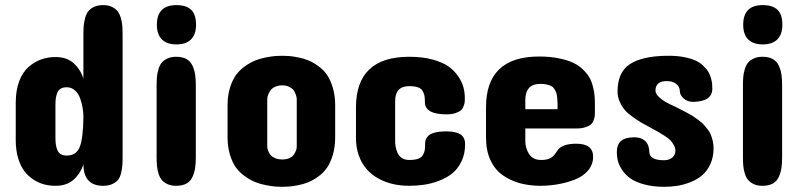

<svg xmlns="http://www.w3.org/2000/svg" viewBox="-20 -720 3135 744"><path d="M455.1 -112.8Q455.1 -92.3 454.1 -79.1Q453.1 -65.9 449.2 -49.3Q445.3 -32.7 437.5 -23.2Q429.7 -13.7 415 -6.8Q400.4 0 379.9 0Q303.2 0 303.2 -84Q292.5 -48.8 265.9 -24.4Q239.3 0 194.8 0Q171.9 0 150.6 -5.6Q129.4 -11.2 109.1 -24.4Q88.9 -37.6 74 -57.4Q59.1 -77.1 50 -107.9Q41 -138.7 41 -176.8V-321.8Q41 -369.6 54.4 -405.3Q67.9 -440.9 90.8 -460.7Q113.8 -480.5 139.6 -489.7Q165.5 -499 194.8 -499Q239.3 -499 265.9 -474.6Q292.5 -450.2 303.2 -415V-585.9Q303.2 -606 304.4 -620.4Q305.7 -634.8 310.1 -650.9Q314.5 -667 322.5 -677Q330.6 -687 345.2 -693.6Q359.9 -700.2 379.9 -700.2Q399.4 -700.2 413.3 -693.6Q427.2 -687 435.3 -677Q443.4 -667 448 -651.1Q452.6 -635.3 453.9 -620.4Q455.1 -605.5 455.1 -585.9ZM194.8 -311V-189.9Q194.8 -173.3 196 -162.8Q197.3 -152.3 201.4 -140.6Q205.6 -128.9 214.8 -123Q224.1 -117.2 238.8 -117.2Q275.9 -117.2 289.1 -150.9Q302.2 -184.6 303.2 -265.1Q303.2 -283.2 300.3 -301.5Q297.4 -319.8 290.5 -338.9Q283.7 -357.9 270.3 -369.9Q256.8 -381.8 238.8 -381.8Q224.1 -381.8 214.8 -376.2Q205.6 -370.6 201.4 -359.1Q197.3 -347.7 196 -337.4Q194.8 -327.1 194.8 -311Z M586.9 -111.8V-388.2Q586.9 -407.2 588.1 -421.6Q589.4 -436 594 -451.7Q598.6 -467.3 606.7 -477.1Q614.7 -486.8 628.9 -493.4Q643.1 -500 662.6 -500Q687 -500 702.9 -491Q718.8 -481.9 726.3 -464.6Q733.9 -447.3 736.3 -429.9Q738.8 -412.6 738.8 -388.2V-111.8Q738.8 -87.4 736.3 -70.1Q733.9 -52.7 726.3 -35.4Q718.8 -18.1 702.9 -9Q687 0 662.6 0Q643.1 0 628.9 -6.6Q614.7 -13.2 606.7 -22.9Q598.6 -32.7 594 -48.3Q589.4 -64 588.1 -78.4Q586.9 -92.8 586.9 -111.8ZM739.7 -624Q739.7 -586.4 720 -567.1Q700.2 -547.9 663.6 -547.9Q627 -547.9 607.4 -567.1Q587.9 -586.4 587.9 -624Q587.9 -700.2 663.6 -700.2Q702.1 -700.2 720.9 -681.9Q739.7 -663.6 739.7 -624Z M861.8 -312Q861.8 -349.6 871.3 -380.4Q880.9 -411.1 895.5 -430.7Q910.2 -450.2 931.2 -464.6Q952.1 -479 970.9 -486.3Q989.7 -493.7 1012 -497.8Q1034.2 -502 1047.1 -502.9Q1060.1 -503.9 1073.7 -503.9Q1087.4 -503.9 1100.1 -502.9Q1112.8 -502 1134.5 -497.8Q1156.2 -493.7 1174.3 -486.3Q1192.4 -479 1212.6 -464.6Q1232.9 -450.2 1246.6 -430.7Q1260.3 -411.1 1269.5 -380.6Q1278.8 -350.1 1278.8 -312V-188Q1278.8 -149.9 1269.5 -119.4Q1260.3 -88.9 1246.6 -69.3Q1232.9 -49.8 1212.6 -35.4Q1192.4 -21 1174.3 -13.7Q1156.2 -6.3 1134.5 -2.2Q1112.8 2 1100.1 2.9Q1087.4 3.9 1073.7 3.9Q1060.1 3.9 1047.1 2.9Q1034.2 2 1012 -2.2Q989.7 -6.3 970.9 -13.7Q952.1 -21 931.2 -35.4Q910.2 -49.8 895.5 -69.3Q880.9 -88.9 871.3 -119.6Q861.8 -150.4 861.8 -188ZM1015.6 -152.8Q1015.6 -150.9 1015.9 -147.5Q1016.1 -144 1019.3 -135.3Q1022.5 -126.5 1028.1 -119.6Q1033.7 -112.8 1045.7 -107.4Q1057.6 -102.1 1073.7 -102.1Q1089.4 -102.1 1101.1 -107.2Q1112.8 -112.3 1117.9 -119.9Q1123 -127.4 1126.2 -135Q1129.4 -142.6 1129.4 -147.5L1129.9 -152.8V-334Q1129.9 -336.4 1129.6 -340.1Q1129.4 -343.8 1126.2 -353.3Q1123 -362.8 1117.9 -370.1Q1112.8 -377.4 1101.1 -383.3Q1089.4 -389.2 1073.7 -389.2Q1057.6 -389.2 1045.7 -383.5Q1033.7 -377.9 1028.1 -369.9Q1022.5 -361.8 1019.3 -353.5Q1016.1 -345.2 1016.1 -339.8L1015.6 -334Z M1511.2 -328.1V-172.9Q1511.2 -162.6 1512.9 -152.3Q1514.6 -142.1 1519.8 -129.2Q1524.9 -116.2 1536.6 -108.2Q1548.3 -100.1 1565.4 -100.1Q1586.9 -100.1 1600.1 -104.7Q1613.3 -109.4 1618.9 -119.4Q1624.5 -129.4 1626 -138.7Q1627.4 -147.9 1627.4 -164.1Q1627.4 -172.4 1629.9 -179.2Q1632.3 -186 1640.1 -194.1Q1647.9 -202.1 1666 -206.5Q1684.1 -210.9 1711.4 -210.9Q1731.4 -210.9 1745.8 -206.8Q1760.3 -202.6 1767.1 -197.5Q1773.9 -192.4 1777.6 -184.1Q1781.2 -175.8 1781.7 -171.1Q1782.2 -166.5 1782.2 -160.2Q1782.2 -123.5 1768.3 -94.7Q1754.4 -65.9 1732.7 -48.3Q1710.9 -30.8 1681.4 -19.5Q1651.9 -8.3 1623.5 -4.2Q1595.2 0 1565.4 0Q1533.2 0 1503.7 -6.6Q1474.1 -13.2 1447.5 -27.6Q1420.9 -42 1401.6 -63.5Q1382.3 -85 1370.8 -116.2Q1359.4 -147.5 1359.4 -186V-303.2Q1359.4 -500 1565.4 -500Q1616.7 -500 1656.2 -489.3Q1695.8 -478.5 1718.8 -461.9Q1741.7 -445.3 1756.3 -423.1Q1771 -400.9 1776.1 -380.9Q1781.2 -360.8 1781.2 -339.8Q1781.2 -330.6 1780.8 -325Q1780.3 -319.3 1776.6 -309.1Q1772.9 -298.8 1766.1 -292.7Q1759.3 -286.6 1744.9 -281.7Q1730.5 -276.9 1710.4 -276.9Q1626.5 -276.9 1626.5 -324.2Q1626.5 -339.4 1625 -347.9Q1623.5 -356.4 1618.2 -366.7Q1612.8 -377 1599.6 -381.6Q1586.4 -386.2 1565.4 -386.2Q1511.2 -386.2 1511.2 -328.1Z M2285.2 -315.9V-285.2Q2285.2 -275.9 2284.7 -270.3Q2284.2 -264.6 2280.5 -254.4Q2276.9 -244.1 2270 -238Q2263.2 -231.9 2248.8 -227.1Q2234.4 -222.2 2214.4 -222.2H2015.6V-173.8Q2015.6 -145 2030.5 -122.6Q2045.4 -100.1 2077.1 -100.1Q2099.1 -100.1 2111.6 -106.7Q2124 -113.3 2130.1 -122.6Q2136.2 -131.8 2143.1 -140.9Q2149.9 -149.9 2167.2 -156.5Q2184.6 -163.1 2213.4 -163.1Q2278.3 -163.1 2278.3 -112.8Q2278.3 -82 2258.3 -58.8Q2238.3 -35.6 2205.8 -23.4Q2173.3 -11.2 2139.6 -5.6Q2106 0 2071.3 0Q2028.3 -0.5 1992.2 -10.7Q1956.1 -21 1926.5 -42.2Q1897 -63.5 1880.1 -100.3Q1863.3 -137.2 1863.3 -187V-304.2Q1863.3 -501 2069.3 -501Q2111.3 -501 2145 -494.1Q2178.7 -487.3 2200.9 -476.8Q2223.1 -466.3 2239.5 -450.2Q2255.9 -434.1 2264.4 -418.9Q2272.9 -403.8 2277.8 -383.8Q2282.7 -363.8 2283.9 -349.1Q2285.2 -334.5 2285.2 -315.9ZM2015.6 -332V-296.9H2140.6Q2140.6 -313.5 2140.4 -322.5Q2140.1 -331.5 2138.9 -343.8Q2137.7 -356 2135 -362.3Q2132.3 -368.7 2127.7 -376Q2123 -383.3 2116 -386.7Q2108.9 -390.1 2098.4 -392.6Q2087.9 -395 2074.2 -395Q2015.6 -395 2015.6 -332Z M2520 -369.1Q2520 -356.9 2532.7 -344.7Q2545.4 -332.5 2560.1 -324.5Q2574.7 -316.4 2601.1 -304.2Q2616.7 -296.4 2623.3 -293Q2629.9 -289.6 2645 -281.5Q2660.2 -273.4 2667.5 -268.3Q2674.8 -263.2 2687.5 -253.9Q2700.2 -244.6 2706.8 -237.3Q2713.4 -230 2721.9 -219Q2730.5 -208 2734.6 -197.5Q2738.8 -187 2741.9 -173.6Q2745.1 -160.2 2745.1 -146Q2745.1 -111.3 2732.7 -84.2Q2720.2 -57.1 2700.9 -40.8Q2681.6 -24.4 2655.5 -14.2Q2629.4 -3.9 2604.7 0Q2580.1 3.9 2554.2 3.9Q2510.3 3.9 2476.3 -5.4Q2442.4 -14.6 2422.9 -28.6Q2403.3 -42.5 2390.9 -61.3Q2378.4 -80.1 2374.3 -96.7Q2370.1 -113.3 2370.1 -129.9Q2370.1 -159.7 2386.7 -173.8Q2403.3 -188 2438 -188Q2464.4 -188 2480 -173.8Q2495.6 -159.7 2496.1 -130.9Q2497.1 -99.1 2553.2 -99.1Q2572.8 -99.1 2585 -109.4Q2597.2 -119.6 2597.2 -136.2Q2597.2 -147.5 2590.8 -158.2Q2584.5 -168.9 2577.9 -176.3Q2571.3 -183.6 2554.7 -194.1Q2538.1 -204.6 2530 -209.2Q2522 -213.9 2501 -225.1Q2477.1 -237.8 2463.9 -245.6Q2450.7 -253.4 2430.7 -267.8Q2410.6 -282.2 2400.1 -294.9Q2389.6 -307.6 2381.3 -326.2Q2373 -344.7 2373 -365.2Q2373 -439.9 2420.4 -471.2Q2467.8 -502.4 2563 -503.9H2571.3Q2604.5 -503.9 2631.6 -498.5Q2658.7 -493.2 2675.8 -485.1Q2692.9 -477.1 2705.6 -464.8Q2718.3 -452.6 2724.9 -441.7Q2731.4 -430.7 2735.1 -417Q2738.8 -403.3 2739.5 -394.8Q2740.2 -386.2 2740.2 -376Q2740.2 -327.1 2667 -325.2Q2644 -325.2 2629.2 -338.4Q2614.3 -351.6 2614.3 -367.2Q2613.8 -385.3 2599.4 -395.5Q2585 -405.8 2564 -405.8Q2520 -405.8 2520 -369.1Z M2858.9 -111.8V-388.2Q2858.9 -407.2 2860.1 -421.6Q2861.3 -436 2866 -451.7Q2870.6 -467.3 2878.7 -477.1Q2886.7 -486.8 2900.9 -493.4Q2915 -500 2934.6 -500Q2959 -500 2974.9 -491Q2990.7 -481.9 2998.3 -464.6Q3005.9 -447.3 3008.3 -429.9Q3010.7 -412.6 3010.7 -388.2V-111.8Q3010.7 -87.4 3008.3 -70.1Q3005.9 -52.7 2998.3 -35.4Q2990.7 -18.1 2974.9 -9Q2959 0 2934.6 0Q2915 0 2900.9 -6.6Q2886.7 -13.2 2878.7 -22.9Q2870.6 -32.7 2866 -48.3Q2861.3 -64 2860.1 -78.4Q2858.9 -92.8 2858.9 -111.8ZM3011.7 -624Q3011.7 -586.4 2991.9 -567.1Q2972.2 -547.9 2935.5 -547.9Q2898.9 -547.9 2879.4 -567.1Q2859.9 -586.4 2859.9 -624Q2859.9 -700.2 2935.5 -700.2Q2974.1 -700.2 2992.9 -681.9Q3011.7 -663.6 3011.7 -624Z"/></svg>

Font: Concert One
Style: Regular
Weight: 400
Designer: Johan Kallas, Mihkel Virkus
Foundry: Johan Kallas, Mihkel Virkus
Version: Version 1.003